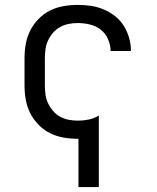

<svg xmlns="http://www.w3.org/2000/svg" viewBox="-20 -558 640 783"><path d="M300 205V8Q299 8 298.5 8Q298 8 298 8Q268 8 239 3Q210 -2 184 -15Q158 -28 137 -49.5Q116 -71 103 -97Q90 -123 85 -152Q80 -181 80 -210V-320Q80 -349 85 -378Q90 -407 103 -433Q116 -459 137 -480.5Q158 -502 184 -515Q210 -528 239 -533Q268 -538 298 -538Q325 -538 351.5 -534Q378 -530 403 -519.5Q428 -509 449.5 -492Q471 -475 485 -452.5Q499 -430 506.5 -403.5Q514 -377 514 -350Q514 -350 514 -350Q514 -350 514 -350Q514 -350 514 -350Q514 -350 514 -350H431Q431 -350 431 -350Q431 -350 431 -350Q431 -375 420.5 -398.5Q410 -422 391 -437Q372 -452 347 -458Q322 -464 298 -464Q279 -464 260.5 -460.5Q242 -457 225.5 -448Q209 -439 196.5 -424.5Q184 -410 176 -393Q168 -376 165.5 -357.5Q163 -339 163 -320V-210Q163 -191 165.5 -172.5Q168 -154 176 -137Q184 -120 196.5 -105.5Q209 -91 225.5 -82Q242 -73 260.5 -69.5Q279 -66 298 -66Q320 -66 342 -70.5Q364 -75 383 -87V205Z"/></svg>

Font: Iosevka Curly Extended
Style: Regular
Weight: 400
Width: 7
Monospace: yes
Designer: Belleve Invis
Foundry: Belleve Invis
Version: Version 11.1.0; ttfautohint (v1.8.3)